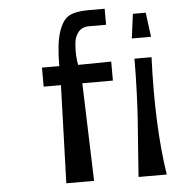

<svg xmlns="http://www.w3.org/2000/svg" viewBox="-55 -845 799 895"><g transform="rotate(-5 344.5 -397.5)"><path d="M219 0 234 -458H153V-547H234Q234 -651 252 -706Q270 -761 301 -778Q332 -795 388 -795H468V-720H387Q356 -720 338.5 -699Q321 -678 318 -646.5Q315 -615 316.5 -589.5Q318 -564 322 -545L477 -547V-458H334L349 0ZM582 -646 597 -760H657L672 -646ZM557 0Q560 -47 566.5 -132.5Q573 -218 576.5 -267.5Q580 -317 583 -395Q586 -473 586 -551H666Q653 -233 689 0Z"/></g></svg>

Font: OpenDyslexic
Style: Regular
Weight: 400
Designer: Abbie Gonzalez
Version: Version 0.920;hotconv 1.0.109;makeotfexe 2.5.65596